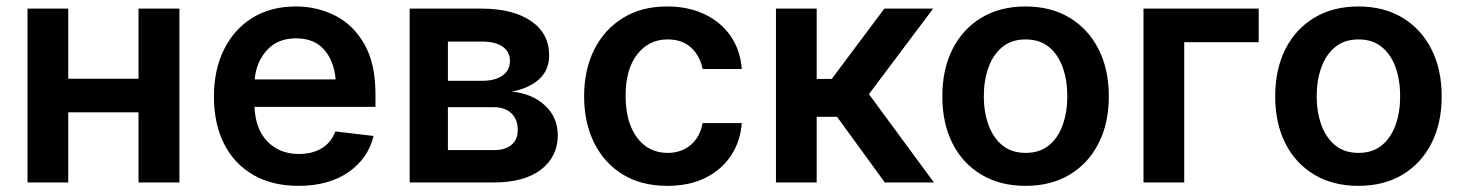

<svg xmlns="http://www.w3.org/2000/svg" viewBox="-20 -573 4590 603"><path d="M194.3 -545.9V-325.7H415V-545.9H543.5V0H415V-220.2H194.3V0H66.4V-545.9Z M917.5 10.7Q835 10.7 775.4 -23.7Q715.8 -58.1 683.8 -121.1Q651.9 -184.1 651.9 -269.5Q651.9 -354 683.6 -417.7Q715.3 -481.4 772.9 -517.1Q830.6 -552.7 909.2 -552.7Q976.1 -552.7 1033.2 -523.7Q1090.3 -494.6 1124.8 -433.6Q1159.2 -372.6 1159.2 -277.3V-237.3H779.3Q782.2 -167 820.3 -128.2Q858.4 -89.4 918.9 -89.4Q960.4 -89.4 990.2 -107.2Q1020 -125 1033.2 -160.2L1153.3 -146Q1136.2 -75.2 1074.2 -32.2Q1012.2 10.7 917.5 10.7ZM779.8 -323.7H1034.2Q1028.8 -382.3 997.6 -417.5Q966.3 -452.6 909.7 -452.6Q852.1 -452.6 818.4 -415.5Q784.7 -378.4 779.8 -323.7Z M1266.6 0V-545.9H1495.1Q1591.8 -545.4 1648.2 -506.6Q1704.6 -467.8 1704.6 -398.9Q1704.6 -352.5 1672.9 -324Q1641.1 -295.4 1586.9 -285.2Q1650.9 -279.3 1691.2 -242.2Q1731.4 -205.1 1731.9 -147.9Q1731.4 -80.6 1679 -40.3Q1626.5 0 1530.8 0ZM1386.7 -101.6H1530.8Q1565.9 -101.1 1586.2 -117.9Q1606.4 -134.8 1606 -164.1Q1606.4 -197.8 1586.2 -217Q1565.9 -236.3 1530.8 -236.3H1386.7ZM1386.7 -319.3H1497.6Q1536.6 -319.8 1559.1 -336.4Q1581.5 -353 1581.5 -381.8Q1581.5 -410.6 1558.6 -426.5Q1535.6 -442.4 1495.1 -442.4H1386.7Z M2075.7 10.7Q1994.1 10.7 1935.8 -25.1Q1877.4 -61 1845.9 -124.5Q1814.5 -188 1814.5 -270.5Q1814.5 -354 1846.4 -417.5Q1878.4 -481 1936.8 -516.8Q1995.1 -552.7 2075.2 -552.7Q2141.6 -552.7 2192.9 -528.3Q2244.1 -503.9 2274.7 -459.7Q2305.2 -415.5 2309.6 -356.4H2186.5Q2179.2 -396 2151.4 -422.6Q2123.5 -449.2 2076.7 -449.2Q2017.6 -449.2 1981.2 -402.3Q1944.8 -355.5 1944.8 -272.5Q1944.8 -189 1980.7 -140.9Q2016.6 -92.8 2076.7 -92.8Q2119.6 -92.8 2149.2 -117.7Q2178.7 -142.6 2186.5 -186.5H2309.6Q2305.2 -128.4 2275.6 -84Q2246.1 -39.6 2195.3 -14.4Q2144.5 10.7 2075.7 10.7Z M2417 0V-545.9H2544.9V-325.2H2592.3L2757.3 -545.9H2910.6L2709 -277.3L2913.1 0H2758.8L2608.9 -206.1H2544.9V0Z M3200.7 10.7Q3121.1 10.7 3062.3 -24.4Q3003.4 -59.6 2971.4 -122.8Q2939.5 -186 2939.5 -270.5Q2939.5 -355 2971.4 -418.5Q3003.4 -481.9 3062.3 -517.3Q3121.1 -552.7 3200.7 -552.7Q3280.8 -552.7 3339.4 -517.3Q3397.9 -481.9 3430.2 -418.5Q3462.4 -355 3462.4 -270.5Q3462.4 -186 3430.2 -122.8Q3397.9 -59.6 3339.4 -24.4Q3280.8 10.7 3200.7 10.7ZM3201.2 -92.8Q3245.1 -92.8 3274.2 -116.5Q3303.2 -140.1 3317.6 -180.7Q3332 -221.2 3332 -270.5Q3332 -320.8 3317.6 -361.3Q3303.2 -401.9 3274.2 -425.5Q3245.1 -449.2 3201.2 -449.2Q3157.2 -449.2 3128.2 -425.5Q3099.1 -401.9 3084.5 -361.3Q3069.8 -320.8 3069.8 -270.5Q3069.8 -221.2 3084.5 -180.7Q3099.1 -140.1 3128.2 -116.5Q3157.2 -92.8 3201.2 -92.8Z M3933.1 -545.9V-440.4H3699.2V0H3571.3V-545.9Z M4246.1 10.7Q4166.5 10.7 4107.7 -24.4Q4048.8 -59.6 4016.8 -122.8Q3984.9 -186 3984.9 -270.5Q3984.9 -355 4016.8 -418.5Q4048.8 -481.9 4107.7 -517.3Q4166.5 -552.7 4246.1 -552.7Q4326.2 -552.7 4384.8 -517.3Q4443.4 -481.9 4475.6 -418.5Q4507.8 -355 4507.8 -270.5Q4507.8 -186 4475.6 -122.8Q4443.4 -59.6 4384.8 -24.4Q4326.2 10.7 4246.1 10.7ZM4246.6 -92.8Q4290.5 -92.8 4319.6 -116.5Q4348.6 -140.1 4363 -180.7Q4377.4 -221.2 4377.4 -270.5Q4377.4 -320.8 4363 -361.3Q4348.6 -401.9 4319.6 -425.5Q4290.5 -449.2 4246.6 -449.2Q4202.6 -449.2 4173.6 -425.5Q4144.5 -401.9 4129.9 -361.3Q4115.2 -320.8 4115.2 -270.5Q4115.2 -221.2 4129.9 -180.7Q4144.5 -140.1 4173.6 -116.5Q4202.6 -92.8 4246.6 -92.8Z"/></svg>

Font: Inter Semi Bold
Style: Regular
Weight: 600
Designer: Rasmus Andersson
Foundry: rsms
Version: Version 4.000;git-e0f93cc